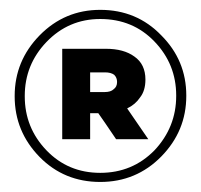

<svg xmlns="http://www.w3.org/2000/svg" viewBox="-20 -730 408 390"><path d="M183.6 -360.4Q256.8 -360.4 307.6 -412.1Q358.4 -463.9 358.4 -535.2Q358.4 -535.2 358.4 -536.1Q358.4 -607.4 307.6 -658.2Q257.8 -710 183.6 -710Q111.3 -710 60.5 -658.2Q9.8 -606.4 9.8 -535.2Q9.8 -534.2 9.8 -534.2Q9.8 -462.9 60.5 -411.1Q110.4 -360.4 183.6 -360.4ZM183.6 -378.9Q118.2 -378.9 74.2 -424.8Q30.3 -470.7 30.3 -534.2Q30.3 -534.2 30.3 -535.2Q30.3 -598.6 74.2 -644.5Q119.1 -691.4 183.6 -691.4Q250 -691.4 293.9 -645.5Q337.9 -599.6 337.9 -536.1Q337.9 -536.1 337.9 -535.2Q337.9 -471.7 293.9 -424.8Q249 -378.9 183.6 -378.9ZM106.4 -447.3Q120.1 -447.3 163.1 -447.3Q163.1 -460 163.1 -500Q167 -500 179.7 -500Q189.5 -486.3 215.8 -447.3Q232.4 -447.3 281.2 -447.3Q270.5 -462.9 238.3 -509.8Q254.9 -517.6 264.6 -532.2Q275.4 -545.9 275.4 -568.4Q275.4 -599.6 252.9 -615.2Q231.4 -630.9 195.3 -630.9Q165 -630.9 106.4 -630.9Q106.4 -585 106.4 -447.3ZM163.1 -543Q163.1 -552.7 163.1 -583Q170.9 -583 193.4 -583Q205.1 -583 211.9 -578.1Q217.8 -572.3 217.8 -563.5Q217.8 -553.7 210.9 -548.8Q205.1 -543 192.4 -543Q182.6 -543 163.1 -543Z"/></svg>

Font: Big-Shock
Style: Black
Weight: 400